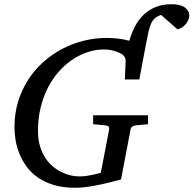

<svg xmlns="http://www.w3.org/2000/svg" viewBox="-20 -865 908 901"><path d="M158.2 -252Q158.2 -211.4 167.5 -179.9Q176.8 -148.4 192.4 -124.5Q208 -100.6 228 -84Q248 -67.4 269.5 -56.9Q291 -46.4 312.5 -41.7Q334 -37.1 352.1 -37.1Q367.2 -37.1 382.6 -39.1Q397.9 -41 411.6 -43.9Q425.3 -46.9 436.3 -49.8Q447.3 -52.7 453.1 -54.2L492.2 -257.8Q493.7 -266.1 489.7 -271Q485.8 -275.9 472.2 -276.9L417 -282.2V-324.2H674.8V-282.2L618.2 -276.9Q608.4 -275.9 601.8 -271.7Q595.2 -267.6 592.8 -257.8L547.9 -22.9Q543 -21.5 530.8 -18.3Q518.6 -15.1 501.5 -10.7Q484.4 -6.3 463.6 -1.7Q442.9 2.9 420.4 7.1Q397.9 11.2 375.2 13.7Q352.5 16.1 332 16.1Q274.9 16.1 231.7 2.9Q188.5 -10.3 157 -32.5Q125.5 -54.7 104.5 -83.7Q83.5 -112.8 70.8 -144.5Q58.1 -176.3 53 -208Q47.9 -239.7 47.9 -268.1Q47.9 -332 64.9 -387.9Q82 -443.8 112.1 -490.5Q142.1 -537.1 182.9 -573.5Q223.6 -609.9 271.7 -635.3Q319.8 -660.6 372.6 -673.8Q425.3 -687 479 -687Q494.1 -687 507.1 -686.3Q520 -685.5 533 -684.1Q545.9 -682.6 558.8 -680.2Q571.8 -677.7 586.9 -673.8Q597.7 -711.4 614.5 -742.9Q631.3 -774.4 655.5 -797.1Q679.7 -819.8 711.9 -832.5Q744.1 -845.2 785.2 -845.2Q827.1 -845.2 847.7 -829.8Q868.2 -814.5 868.2 -792Q868.2 -781.2 863.5 -770.8Q858.9 -760.3 851.3 -751.5Q843.8 -742.7 833.7 -736.1Q823.7 -729.5 813 -727.1L735.8 -794.9Q717.3 -788.6 706.5 -779.1Q695.8 -769.5 688.5 -752.9Q681.2 -736.3 675.8 -711.2Q670.4 -686 663.1 -647.9L633.8 -492.2H565.9L569.8 -581.1Q569.8 -584.5 568.4 -589.4Q566.9 -594.2 564.2 -598.6Q561.5 -603 558.3 -606.4Q555.2 -609.9 551.8 -610.8Q549.8 -611.8 543.2 -615.5Q536.6 -619.1 525.6 -623Q514.6 -627 499.8 -629.9Q484.9 -632.8 466.8 -632.8Q429.2 -632.8 391.8 -620.6Q354.5 -608.4 320.1 -585.4Q285.6 -562.5 256.1 -529.1Q226.6 -495.6 204.8 -453.4Q183.1 -411.1 170.7 -360.4Q158.2 -309.6 158.2 -252Z"/></svg>

Font: Charis SIL Afr
Style: Italic
Weight: 400
Italic angle: -11°
Foundry: SIL International
Version: Version 5.000